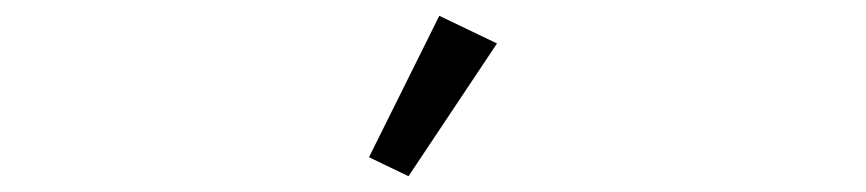

<svg xmlns="http://www.w3.org/2000/svg" viewBox="-20 -838 1096 243"><path d="M609 -783 497 -615 447 -639 536 -818Z"/></svg>

Font: PlemolJP
Style: Regular
Weight: 400
Monospace: yes
Version: v2.0.4; ttfautohint (v1.8.4.7-5d5b-dirty) -l 6 -r 45 -G 200 